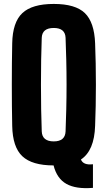

<svg xmlns="http://www.w3.org/2000/svg" viewBox="-20 -830 547 975"><path d="M452 124Q366 131 317.5 104Q269 77 252 10Q143 10 93.5 -36.5Q44 -83 42 -191Q40 -289 40 -400.5Q40 -512 42 -610Q44 -717 93.5 -763.5Q143 -810 253 -810Q363 -810 411 -763.5Q459 -717 463 -610Q467 -510 467 -399.5Q467 -289 463 -191Q459 -65 391 -20Q403 10 452 4ZM253 -112Q311 -112 313 -163Q315 -214 316.5 -275Q318 -336 318 -400.5Q318 -465 316.5 -526Q315 -587 313 -638Q311 -688 253 -688Q194 -688 192 -638Q190 -587 189 -526Q188 -465 188 -400.5Q188 -336 189 -275Q190 -214 192 -163Q194 -112 253 -112Z"/></svg>

Font: Big Shoulders Display Black
Style: Regular
Weight: 900
Designer: Patric King
Foundry: XO Type Co
Version: Version 1.000; ttfautohint (v1.8.2)